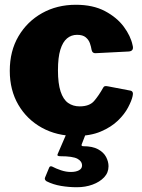

<svg xmlns="http://www.w3.org/2000/svg" viewBox="-20 -560 596 805"><path d="M298 -540Q370 -540 420 -513.5Q470 -487 499 -448Q528 -409 536 -370Q543 -345 518 -344L381 -337Q367 -336 364 -351Q362 -364 357 -378.5Q352 -393 339.5 -403.5Q327 -414 303 -414Q279 -414 261 -399Q243 -384 233 -351.5Q223 -319 223 -265Q223 -210 234 -176.5Q245 -143 265.5 -128.5Q286 -114 314 -114Q355 -114 374.5 -136.5Q394 -159 413 -193Q415 -197 419 -198.5Q423 -200 433 -198L527 -180Q541 -177 536 -157Q532 -138 517 -109.5Q502 -81 474 -54Q446 -27 402.5 -8.5Q359 10 298 10Q218 10 155.5 -24.5Q93 -59 57 -120.5Q21 -182 21 -263Q21 -346 57.5 -408Q94 -470 156.5 -505Q219 -540 298 -540ZM435 137Q435 164 416.5 183.5Q398 203 368 214Q338 225 302 225Q269 225 236 219.5Q203 214 175 200Q165 193 169 184L186 143Q189 135 198 138Q215 147 236 154Q257 161 277 161Q298 161 311 154Q324 147 324 134Q324 116 304.5 105.5Q285 95 233 95Q226 95 222.5 93Q219 91 223 83L261 -5H342L323 44Q319 53 329 53Q368 53 391.5 66Q415 79 425 98.5Q435 118 435 137Z"/></svg>

Font: Libre Franklin Black
Style: Regular
Weight: 900
Designer: Pablo Impallari, Rodrigo Fuenzalida, Nhung Nguyen
Foundry: Impallari Type
Version: Version 3.000